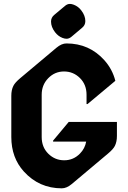

<svg xmlns="http://www.w3.org/2000/svg" viewBox="-20 -974 670 1003"><path d="M327.6 -771.5Q318.4 -771.5 306.6 -775.9Q283.7 -784.7 267.6 -805.7Q246.6 -833 246.6 -861.3Q246.6 -882.3 263.2 -896L319.8 -943.4Q332 -953.6 345.2 -953.6Q354.5 -953.6 365.7 -949.2Q389.6 -939.9 404.8 -919.4Q425.8 -892.1 425.8 -863.8Q425.8 -842.8 409.2 -829.1L353 -781.7Q340.8 -771.5 327.6 -771.5ZM302.7 9.8Q184.6 9.8 105 -77.6Q39.1 -149.9 39.1 -258.3V-473.6Q39.1 -503.9 49.8 -525.4Q58.6 -543 85.4 -565.4L274.9 -724.6Q301.8 -747.1 327.1 -747.1Q446.3 -747.1 524.9 -659.7Q567.4 -612.3 582.5 -551.8L437 -430.2H432.1V-479Q432.1 -532.2 397.5 -566.4Q362.8 -600.6 314.5 -600.6Q266.1 -600.6 231.9 -565.4Q197.8 -530.3 197.8 -479V-258.3Q197.8 -205.1 232.4 -170.9Q267.1 -136.7 315.4 -136.7Q363.8 -136.7 397.9 -171.9Q423.8 -198.2 430.2 -234.4H257.3V-239.3L338.9 -336.9H590.8V-263.7Q590.8 -233.4 580.1 -211.9Q571.3 -194.3 544.4 -171.9L355 -12.7Q328.1 9.8 302.7 9.8Z"/></svg>

Font: Gothica
Style: Bold
Weight: 700
Designer: Wojciech Kalinowski "wmk69" (wmk69@o2.pl)
Foundry: Wojciech Kalinowski "wmk69" (wmk69@o2.pl)
Version: Version 2.1.0; 2021-05-14